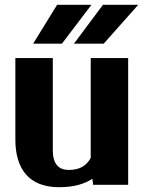

<svg xmlns="http://www.w3.org/2000/svg" viewBox="-20 -770 599 800"><path d="M44 -189C44 -67 100 10 226 10C287 10 331 -3 365 -25L368 0H514V-528H358V-112C341 -81 314 -62 267 -62C221 -62 200 -90 200 -145V-528H44ZM118 -588H238L361 -750H218ZM288 -588H412L556 -750H409Z"/></svg>

Font: Aerodynamic
Style: Bd
Weight: 500
Designer: Google
Version: Version 2.000980; 2014